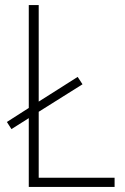

<svg xmlns="http://www.w3.org/2000/svg" viewBox="-20 -734 491 754"><path d="M93 0H430V-36H132V-295L304 -403L285 -432L132 -335V-714H93V-310L7 -255L25 -227L93 -270Z"/></svg>

Font: Noto Sans Thai Looped SemiCondensed ExtraLight
Style: Regular
Weight: 200
Width: 4
Designer: Sasikarn Vongin, Ben Mitchell
Foundry: The Fontpad Ltd
Version: Version 1.001